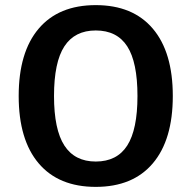

<svg xmlns="http://www.w3.org/2000/svg" viewBox="-20 -725 746 750"><path d="M354 -705Q499 -705 577 -613Q655 -521 655 -350Q655 -179 577 -87Q499 5 354 5Q209 5 131 -87Q53 -179 53 -350Q53 -521 131 -613Q209 -705 354 -705ZM354 -606Q272 -606 231.5 -544Q191 -482 191 -350Q191 -219 231.5 -156.5Q272 -94 354 -94Q437 -94 477 -156.5Q517 -219 517 -350Q517 -482 477 -544Q437 -606 354 -606Z"/></svg>

Font: Alexandria Medium
Style: Regular
Weight: 500
Designer: Mohamed Gaber
Foundry: Kief Type Foundry
Version: Version 5.100